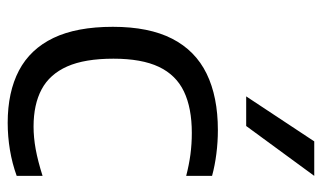

<svg xmlns="http://www.w3.org/2000/svg" viewBox="-193 -655 858 512"><g transform="rotate(90 236.0 -399.0)"><path d="M307.5 9.5Q225.5 9.5 168.2 -20.5Q111 -50.5 81.2 -112.5Q51.5 -174.5 51.5 -271Q51.5 -367 83.2 -429Q115 -491 176.5 -521Q238 -551 327 -551Q358.5 -551 390 -547Q421.5 -543 449 -535.5V-466.5Q420 -474 392 -477.8Q364 -481.5 334.5 -481.5Q268 -481.5 224 -460.5Q180 -439.5 158.2 -393.5Q136.5 -347.5 136.5 -272.5Q136.5 -196 157.2 -149.2Q178 -102.5 218.2 -81Q258.5 -59.5 317.5 -59.5Q346.5 -59.5 378 -65.2Q409.5 -71 449 -83.5V-14.5Q416 -2.5 380 3.5Q344 9.5 307.5 9.5ZM237 -626.5 357 -808H449L316 -626.5Z"/></g></svg>

Font: Encode Sans SemiExpanded
Style: Regular
Weight: 400
Width: 6
Designer: Multiple Designers
Foundry: Impallari Type
Version: Version 3.002